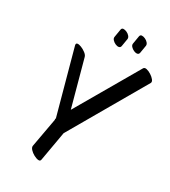

<svg xmlns="http://www.w3.org/2000/svg" viewBox="-152 -929 953 1076"><g transform="rotate(20 324.5 -391.0)"><path d="M213 -216 214 -217 175 -638Q174 -652 184 -652Q194 -652 208.5 -643Q223 -634 235 -621Q247 -608 248 -596L276 -291L577 -648Q584 -656 597.5 -650.5Q611 -645 624.5 -632.5Q638 -620 645 -607Q652 -594 646 -586L283 -154L217 28Q213 39 200.5 35.5Q188 32 173.5 20.5Q159 9 150.5 -4.5Q142 -18 145 -28L211 -207Q210 -212 213 -216ZM215 -219Q214 -218 214 -217L215 -218ZM549 -772 532 -724Q528 -714 518 -714Q508 -714 497 -721.5Q486 -729 479.5 -739.5Q473 -750 477 -760L494 -808Q498 -819 508 -818Q518 -817 529 -809.5Q540 -802 546 -791.5Q552 -781 549 -772ZM439 -772 422 -724Q418 -714 408 -714Q398 -714 387 -721.5Q376 -729 369.5 -739.5Q363 -750 367 -760L384 -808Q388 -819 398 -818Q408 -817 419 -809.5Q430 -802 436 -791.5Q442 -781 439 -772Z"/></g></svg>

Font: Story Script
Style: Regular
Weight: 400
Designer: Lana Roulhac, Ben Buysse
Version: Version 1.000; ttfautohint (v1.8.4.7-5d5b)